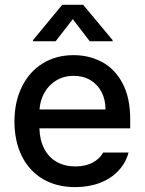

<svg xmlns="http://www.w3.org/2000/svg" viewBox="-20 -766 601 797"><path d="M40 -261.7Q40 -342.8 70.6 -405.3Q101.1 -467.8 156.7 -502.4Q212.4 -537.1 285.2 -537.1Q349.1 -537.1 402.3 -509.3Q455.6 -481.4 488 -421.6Q520.5 -361.8 520.5 -270.5V-233.4H143.6Q145 -184.1 163.8 -148.2Q182.6 -112.3 215.8 -93.8Q249 -75.2 293 -75.2Q335.4 -75.2 364.7 -91.1Q394 -106.9 408.2 -132.8H513.7Q502 -89.8 471.7 -57.4Q441.4 -24.9 395.3 -7.1Q349.1 10.7 292 10.7Q214.8 10.7 158 -22.9Q101.1 -56.6 70.6 -118.2Q40 -179.7 40 -261.7ZM418 -311.5Q418 -352.1 401.6 -383.8Q385.3 -415.5 355.5 -433.3Q325.7 -451.2 286.1 -451.2Q245.6 -451.2 214.1 -432.4Q182.6 -413.6 164.6 -381.6Q146.5 -349.6 144 -311.5ZM282.2 -686.5 210.9 -594.7H117.2V-599.6L238.3 -746.1H325.2L447.3 -599.6V-594.7H352.5Z"/></svg>

Font: WEMIX Pretendard Medium
Style: Regular
Weight: 500
Designer: Base glyphs from Inter by Rasmus Andersson; Hangeul glyphs from Noto Sans CJK(Source Han Sans) by Jang Soo-young and Kan
Foundry: Kil Hyung-jin
Version: Version 1.000